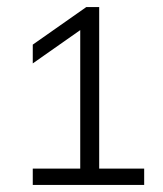

<svg xmlns="http://www.w3.org/2000/svg" viewBox="-20 -830 460 542"><path d="M72.5 -308V-354H206.5V-745L72.5 -651V-704L223.5 -810H260V-354H387V-308Z"/></svg>

Font: Encode Sans Expanded Expanded Light
Style: Regular
Weight: 300
Width: 7
Designer: Multiple Designers
Foundry: Impallari Type
Version: Version 3.000; ttfautohint (v1.8.3) -l 8 -r 50 -G 200 -x 14 